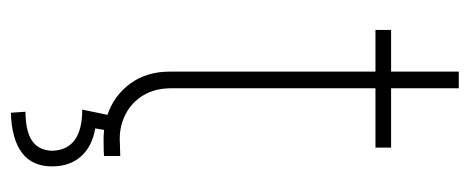

<svg xmlns="http://www.w3.org/2000/svg" viewBox="-280 -417 880 360"><g transform="rotate(90 160.0 -237.0)"><path d="M256.8 -501H145.5V-118.2Q145.5 -87.9 158.4 -66.2Q171.4 -44.4 193.1 -33Q214.8 -21.5 240.2 -21.5L272.5 -22.5V7.8Q265.6 8.8 239.3 8.8Q234.4 8.8 223.6 7.8L220.7 24.4Q254.9 30.3 273.4 51.3Q292 72.3 292 105.5Q292 142.6 266.4 161.9Q240.7 181.2 191.4 182.6L189.5 155.3Q227.1 154.8 244.4 142.6Q261.7 130.4 262.7 105.5Q261.2 48.8 185.5 48.8L195.3 1.5Q159.2 -10.7 136.7 -41.3Q114.3 -71.8 114.3 -115.2V-501H36.1V-530.3H114.3V-657.2H145.5V-530.3H256.8Z"/></g></svg>

Font: Pretendard JP Thin
Style: Regular
Weight: 100
Designer: Base glyphs from Inter by Rasmus Andersson; Hangeul glyphs from Noto Sans CJK(Source Han Sans) by Jang Soo-young and Kan
Foundry: Kil Hyung-jin
Version: Version 1.309